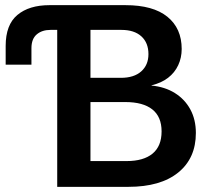

<svg xmlns="http://www.w3.org/2000/svg" viewBox="-20 -725 812 745"><path d="M202 0V-705H467Q574 -705 629.5 -660Q685 -615 685 -535Q685 -501 671.5 -472Q658 -443 632 -423Q606 -403 568 -394V-393Q620 -388 658.5 -364Q697 -340 718.5 -300.5Q740 -261 740 -209Q740 -111 671.5 -55.5Q603 0 478 0ZM331 -42 273 -100H471Q537 -100 572 -129Q607 -158 607 -215Q607 -272 571 -300.5Q535 -329 466 -329H305V-423H449Q500 -423 528 -448Q556 -473 556 -515Q556 -559 528.5 -584Q501 -609 451 -609H273L331 -667ZM2 -474V-547Q2 -629 47.5 -667Q93 -705 172 -705H298V-609H176Q143 -609 122.5 -591.5Q102 -574 102 -538V-474Z"/></svg>

Font: TikTok Sans 24pt SemiBold
Style: Regular
Weight: 600
Version: Version 4.000